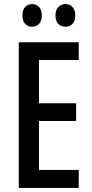

<svg xmlns="http://www.w3.org/2000/svg" viewBox="-20 -972 452 941"><path d="M366 -51H72V-765H366V-678H171V-466H353V-379H171V-139H366ZM90 -897Q90 -924 103.5 -938Q117 -952 137 -952Q158 -952 171.5 -937.5Q185 -923 185 -897Q185 -869 171.5 -855Q158 -841 137 -841Q117 -841 103.5 -855Q90 -869 90 -897ZM252 -897Q252 -924 266 -938Q280 -952 301 -952Q322 -952 335.5 -937.5Q349 -923 349 -897Q349 -869 335.5 -855Q322 -841 301 -841Q279 -841 265.5 -855Q252 -869 252 -897Z"/></svg>

Font: Noto Sans Tamil UI ExtraCondensed Medium
Style: Regular
Weight: 500
Width: 2
Designer: Jelle Bosma - Monotype Design Team
Foundry: Monotype Imaging Inc.
Version: Version 2.004; ttfautohint (v1.8.4.7-5d5b)